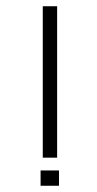

<svg xmlns="http://www.w3.org/2000/svg" viewBox="-20 -661 312 615"><path d="M110 -66V-115H169V-66ZM117 -156V-641H163V-156Z"/></svg>

Font: Ekushey Kolom
Style: Regular
Weight: 400
Designer: Al Mamun Sumon
Foundry: Al Mamun Sumon
Version: Version 1.0